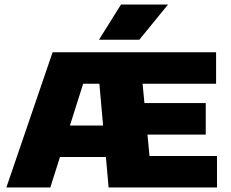

<svg xmlns="http://www.w3.org/2000/svg" viewBox="-20 -825 1016 845"><path d="M8 0 211.5 -595H496.5V-456.5H346L201.5 0ZM192 -134 236.5 -272.5H491.5V-134ZM458 0 405 -595H931V-456.5H607.5L638 -138.5H935V0ZM520.5 -232.5V-371.5H885.5V-232.5ZM415.5 -650 512.5 -805H719.5L593 -650Z"/></svg>

Font: Encode Sans SC SemiExpanded ExtraBold
Style: Regular
Weight: 800
Width: 6
Designer: Multiple Designers
Foundry: Impallari Type
Version: Version 3.002